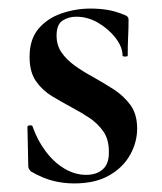

<svg xmlns="http://www.w3.org/2000/svg" viewBox="-20 -417 377 448"><path d="M112 -334Q112 -311 124 -294Q136 -277 155 -263.5Q174 -250 196 -238Q221 -224 244.5 -209Q268 -194 284 -172.5Q300 -151 300 -117Q300 -85 283.5 -55.5Q267 -26 234.5 -7.5Q202 11 153 11Q128 11 104 5Q80 -1 52 -17Q50 -19 48 -22Q46 -25 46 -29L44 -121Q44 -124 49.5 -124.5Q55 -125 56 -122Q67 -90 86.5 -64Q106 -38 130.5 -23.5Q155 -9 181 -9Q206 -9 220.5 -22.5Q235 -36 234 -64Q234 -92 221 -110.5Q208 -129 188.5 -142Q169 -155 148 -166Q124 -179 101.5 -192.5Q79 -206 64 -227.5Q49 -249 49 -284Q49 -325 69.5 -349.5Q90 -374 123 -385.5Q156 -397 191 -397Q212 -397 230.5 -394Q249 -391 271 -382Q280 -379 280 -371Q280 -352 279 -332Q278 -312 278 -287Q278 -285 272 -285Q266 -285 266 -287Q266 -307 250 -328Q234 -349 209.5 -363.5Q185 -378 158 -378Q140 -378 126 -369Q112 -360 112 -334Z"/></svg>

Font: Cormorant Light SemiBold
Style: Regular
Weight: 600
Version: Version 4.000